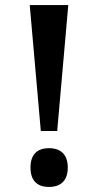

<svg xmlns="http://www.w3.org/2000/svg" viewBox="-20 -734 389 762"><path d="M142 -214H207L251 -714H98ZM175 8C214 8 249 -11 249 -69C249 -127 214 -146 175 -146C134 -146 101 -127 101 -69C101 -11 134 8 175 8Z"/></svg>

Font: Noto Serif Ethiopic SemiBold
Style: Regular
Weight: 600
Designer: Monotype Design Team
Foundry: Monotype Imaging Inc.
Version: Version 2.102